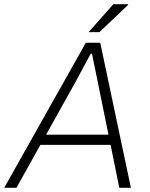

<svg xmlns="http://www.w3.org/2000/svg" viewBox="-40 -888 710 908"><path d="M379 -736H430L566 -865V-868H496ZM-20 0H38L151 -203H483L524 0H579L434 -686H366ZM178 -251 318 -502C333 -530 368 -594 389 -634H395C403 -594 416 -530 422 -502L473 -251Z"/></svg>

Font: Archivo Thin
Style: Italic
Weight: 100
Italic angle: -10°
Designer: Hector Gatti
Foundry: Omnibus-Type
Version: Version 2.001